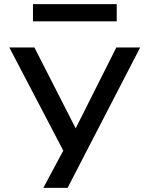

<svg xmlns="http://www.w3.org/2000/svg" viewBox="-20 -726 723 926"><path d="M189 180 309 -44V46L25 -497H146L345 -107L541 -497H656L306 180ZM139 -623V-706H543V-623Z"/></svg>

Font: Nunito Sans 7pt Expanded Medium
Style: Regular
Weight: 500
Width: 7
Designer: Vernon Adams
Foundry: Vernon Adams
Version: Version 3.101;gftools[0.9.27]